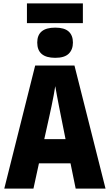

<svg xmlns="http://www.w3.org/2000/svg" viewBox="-20 -1099 640 1119"><path d="M5 0 185 -717H414L595 0H421L391 -147H207L175 0ZM268 -423 238 -288H362L335 -423Q330 -449 323.5 -481Q317 -513 311.5 -544Q306 -575 302 -597Q299 -575 293 -544Q287 -513 280.5 -481Q274 -449 268 -423ZM302 -762Q197 -762 197 -851Q197 -938 302 -938Q355 -938 380 -915.5Q405 -893 405 -851Q405 -810 380.5 -786Q356 -762 302 -762ZM137 -964V-1079H463V-964Z"/></svg>

Font: Noto Sans Mono Black
Style: Regular
Weight: 900
Designer: Monotype Design Team
Foundry: Monotype Imaging Inc.
Version: Version 2.014